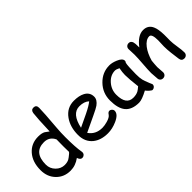

<svg xmlns="http://www.w3.org/2000/svg" viewBox="2 -1454 2166 2166"><g transform="rotate(-45 1085.0 -371.5)"><path d="M517.6 -431.2Q511.7 -359.4 511.7 -287.6Q511.7 -125 526.9 -42Q527.8 -35.2 527.8 -30.8Q527.8 -11.2 514.2 1.5Q500.5 14.2 482.4 14.2Q452.1 14.2 438 -29.8Q402.8 -3.9 365 9.3Q327.1 22.5 286.1 22.5Q185.1 22.5 118.7 -44.9Q50.3 -113.8 50.3 -221.7Q50.3 -352.1 119.4 -430.7Q188.5 -509.3 298.8 -509.3Q355.5 -509.3 386.2 -491.7L432.1 -458Q439 -663.6 448.2 -734.9Q454.6 -778.3 492.7 -778.3Q537.1 -778.3 537.1 -731Q537.1 -663.1 517.6 -431.2ZM300.8 -418.5Q218.8 -418.5 177.7 -369.9Q136.7 -321.3 136.7 -223.6Q136.7 -160.6 181.4 -115.2Q226.1 -69.8 286.1 -69.8Q327.1 -69.8 355.5 -85Q372.1 -93.8 409.7 -125.5Q417 -131.8 423.8 -140.6L422.4 -225.1L422.9 -281.7L423.8 -339.4Q405.3 -378.9 374.5 -398.7Q343.8 -418.5 300.8 -418.5Z M883.3 22.5Q772.9 22.5 704.6 -32.7Q629.9 -93.8 629.9 -203.6Q629.9 -330.6 691.4 -416.5Q758.3 -510.3 870.1 -510.3Q951.2 -510.3 1002.4 -482.9Q1065.4 -449.2 1065.4 -379.4Q1065.4 -330.6 1010.3 -290.5Q985.8 -272.9 906.7 -235.8L720.2 -147.5Q747.6 -106.9 788.3 -86.4Q829.1 -65.9 883.3 -65.9Q917 -65.9 962.4 -78.6Q1020 -94.7 1036.6 -120.8Q1053.2 -147 1072.3 -147Q1089.4 -147 1102.8 -134Q1116.2 -121.1 1116.2 -104Q1116.2 -49.8 1028.8 -10.7Q954.1 22.5 883.3 22.5ZM870.1 -422.4Q810.5 -422.4 771 -376.2Q731.4 -330.1 711.9 -237.3L861.8 -308.6Q950.2 -351.6 987.8 -383.3Q945.8 -422.4 870.1 -422.4Z M1584.5 32.2Q1575.2 32.2 1550.8 10.7Q1528.8 -9.3 1518.1 -24.9Q1471.2 0.5 1435.5 13.4Q1399.9 26.4 1376 26.4Q1261.7 26.4 1209.5 -38.1Q1160.2 -98.6 1160.2 -223.6Q1160.2 -341.8 1241.5 -425.8Q1322.8 -509.8 1435.5 -509.8Q1478 -509.8 1530.8 -487.8Q1597.2 -460.4 1597.2 -421.9Q1597.2 -408.7 1587.4 -398.4Q1582.5 -379.9 1579.8 -337.4Q1577.1 -294.9 1576.7 -228.5Q1576.2 -168 1585 -132.8Q1589.8 -111.3 1615.7 -46.9Q1619.1 -38.1 1627 -21L1629.9 -12.7Q1629.9 6.8 1616.2 19.5Q1602.5 32.2 1584.5 32.2ZM1482.9 -307.1Q1482.9 -328.1 1485.6 -352.8Q1488.3 -377.4 1493.7 -405.3Q1475.6 -414.6 1462.6 -418.9Q1449.7 -423.3 1441.9 -423.3Q1366.2 -423.3 1311.3 -361.6Q1256.3 -299.8 1256.3 -219.2Q1256.3 -139.2 1284.7 -99.1Q1313 -59.1 1369.6 -59.1Q1416.5 -59.1 1449.2 -76.2Q1466.8 -85.4 1498.5 -113.3Q1482.9 -242.7 1482.9 -307.1Z M2089.4 34.7Q2047.4 34.7 2042 -11.2L2028.3 -118.2Q2021.5 -175.3 2021.5 -225.1Q2021.5 -238.8 2023.2 -271.5Q2024.9 -304.2 2024.9 -317.9Q2024.9 -423.3 1985.8 -423.3Q1931.2 -423.3 1881.3 -358.4Q1836.4 -299.3 1811 -209Q1810.1 -189.9 1806.6 -161.1Q1803.7 -136.7 1803.7 -113.8Q1803.7 -99.1 1806.6 -69.8Q1809.6 -40.5 1809.6 -25.9Q1809.6 -3.9 1796.1 9.8Q1782.7 23.4 1761.7 23.4Q1740.2 23.4 1727.1 9.8Q1713.9 -3.9 1713.9 -25.9Q1713.9 -40.5 1710.7 -69.8Q1707.5 -99.1 1707.5 -113.8Q1707.5 -164.1 1714.6 -253.2Q1721.7 -342.3 1721.7 -392.6Q1721.7 -408.2 1720 -439Q1718.3 -469.7 1718.3 -485.4Q1718.3 -506.3 1732.2 -519.8Q1746.1 -533.2 1766.6 -533.2Q1811.5 -533.2 1815.9 -469.7L1817.4 -412.6Q1899.4 -522 1985.8 -522Q2064 -522 2094.7 -453.1Q2115.7 -407.2 2117.7 -317.4V-268.1L2117.2 -222.7Q2117.2 -182.1 2127.7 -117.9Q2138.2 -53.7 2138.2 -13.7Q2138.2 7.8 2124.3 21.2Q2110.4 34.7 2089.4 34.7Z"/></g></svg>

Font: Righma Çiddhi
Style: Regular
Weight: 400
Designer: R.S. Wihananto
Foundry: R.S. Wihananto
Version: Version 2.0.1